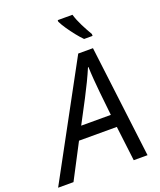

<svg xmlns="http://www.w3.org/2000/svg" viewBox="-225 -1047 956 1150"><g transform="rotate(-20 252.5 -472.0)"><path d="M-57 0 331 -714H425L513 0H425L398 -222H157L41 0ZM200 -302H389L373 -452Q369 -490 365.5 -536Q362 -582 361 -617H358Q342 -579 321 -535.5Q300 -492 277 -448ZM394 -784Q375 -803 353.5 -830Q332 -857 313 -885Q294 -913 284 -934V-944H378Q389 -907 408.5 -868.5Q428 -830 448 -796V-784Z"/></g></svg>

Font: Manna Sans
Style: Italic
Weight: 400
Italic angle: -12°
Designer: Monotype Design Team
Foundry: Monotype Imaging Inc.
Version: Version 2.001.1; ttfautohint (v1.8.2)